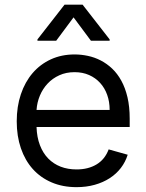

<svg xmlns="http://www.w3.org/2000/svg" viewBox="-20 -784 622 816"><path d="M305.4 11.4Q246.4 11.4 199.2 -8.9Q152 -29.1 119.1 -65.9Q86.3 -102.6 68.7 -154.1Q51.1 -205.6 51.1 -268.5Q51.1 -331.3 68.7 -383.5Q86.3 -435.7 118.6 -473.4Q150.9 -511 196.2 -531.8Q241.5 -552.6 296.9 -552.6Q325.3 -552.6 353.7 -546.5Q382.1 -540.5 408.2 -527Q434.3 -513.5 456.7 -492.4Q479 -471.2 495.7 -440.9Q512.4 -410.5 521.8 -370.6Q531.2 -330.6 531.2 -279.8V-244.3H135.3Q136.7 -200.6 149.7 -166.9Q162.6 -133.2 185 -110.3Q207.4 -87.4 237.9 -75.6Q268.5 -63.9 305.4 -63.9Q354.8 -63.9 390.3 -85.2Q425.8 -106.5 441.8 -149.1L522.7 -126.4Q513.1 -95.5 493.6 -70.1Q474.1 -44.7 446 -26.6Q418 -8.5 382.5 1.4Q346.9 11.4 305.4 11.4ZM446 -316.8Q446 -351.6 435.5 -380.9Q425.1 -410.2 405.5 -431.6Q386 -453.1 358.5 -465.2Q331 -477.3 296.9 -477.3Q261 -477.3 232.1 -464.1Q203.1 -451 182.4 -428.8Q161.6 -406.6 149.5 -377.7Q137.4 -348.7 135.3 -316.8ZM292.6 -710.2 218.8 -610.8H139.2V-616.5L254.3 -764.2H331L446 -616.5V-610.8H366.5Z"/></svg>

Font: Fast_Sans-Dotted
Style: Regular
Weight: 400
Version: Version 3.018